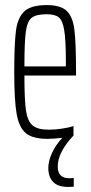

<svg xmlns="http://www.w3.org/2000/svg" viewBox="-20 -538 356 755"><path d="M279 -241H76Q76 -147 82 -104.5Q88 -62 108 -45Q128 -28 172 -28Q195 -28 222.5 -32Q250 -36 269 -42V-5Q207 61 207 117Q207 163 253 163L270 162V196Q261 197 247 197Q207 197 188.5 177Q170 157 170 123Q170 95 184.5 63.5Q199 32 225 4Q189 8 167 8Q109 8 82 -14Q55 -36 45.5 -89.5Q36 -143 36 -254Q36 -368 43 -419Q50 -470 76.5 -494Q103 -518 164 -518Q218 -518 242 -495.5Q266 -473 272.5 -421.5Q279 -370 279 -256ZM76 -277H239V-297Q239 -381 232.5 -419.5Q226 -458 211 -470Q196 -482 163 -482Q122 -482 104.5 -468Q87 -454 81.5 -413Q76 -372 76 -277Z"/></svg>

Font: Saira Ultra Condensed ExLight
Style: Regular
Weight: 200
Width: 1
Designer: Hector Gatti with collaboration of the Omnibus-Type team
Foundry: Omnibus-Type
Version: Version 1.001; ttfautohint (v1.8)